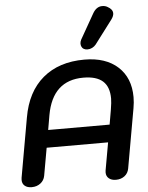

<svg xmlns="http://www.w3.org/2000/svg" viewBox="-65 -1066 869 1127"><g transform="rotate(-5 369.5 -502.5)"><path d="M20 -38Q20 -46 21 -51L83 -401Q109 -551 203.5 -630.5Q298 -710 448 -710Q574 -710 645.5 -644.5Q717 -579 717 -466Q717 -434 711 -401L649 -51Q644 -23 623 -7Q602 9 572 9Q546 9 530.5 -4Q515 -17 515 -39Q515 -47 516 -51L545 -214H183L154 -51Q149 -24 127.5 -7.5Q106 9 76 9Q50 9 35 -3.5Q20 -16 20 -38ZM563 -317 578 -404Q585 -446 585 -469Q585 -538 547.5 -571.5Q510 -605 433 -605Q252 -605 216 -404L201 -317ZM434 -805Q434 -816 440 -828L523 -974Q545 -1014 580 -1014Q598 -1014 611 -1006Q641 -990 641 -966Q641 -950 627 -931L522 -792Q513 -781 500 -774.5Q487 -768 473 -768Q460 -768 451 -773Q443 -777 438.5 -786Q434 -795 434 -805Z"/></g></svg>

Font: Kodchasan
Style: Bold Italic
Weight: 700
Italic angle: -10°
Version: Version 1.000; ttfautohint (v1.6)